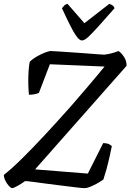

<svg xmlns="http://www.w3.org/2000/svg" viewBox="-25 -981 680 1001"><path d="M39 0Q32 0 21.5 -11.5Q11 -23 3 -39Q-5 -55 -5 -69Q38 -103 94 -158.5Q150 -214 213.5 -282.5Q277 -351 342 -424Q387 -476 434.5 -531.5Q482 -587 520 -634L235 -646L178 -497Q171 -493 156.5 -490Q142 -487 126 -487Q123 -513 122.5 -546Q122 -579 124 -609.5Q126 -640 130 -659Q141 -670 156.5 -680Q172 -690 189 -698Q206 -706 219.5 -710.5Q233 -715 239 -715Q246 -715 275 -713Q304 -711 343.5 -708.5Q383 -706 421 -703Q459 -700 486.5 -698Q514 -696 519 -696Q527 -697 540.5 -699.5Q554 -702 568.5 -706.5Q583 -711 593 -715Q606 -707 620.5 -686Q635 -665 635 -638L158 -98L433 -76L513 -235Q530 -235 541.5 -230Q553 -225 558 -219Q553 -195 546 -163Q539 -131 530.5 -100Q522 -69 514 -45Q497 -33 478.5 -23Q460 -13 443.5 -6.5Q427 0 416 0Q405 0 373 -4Q341 -8 299.5 -13Q258 -18 216.5 -23.5Q175 -29 145 -33Q115 -37 106 -37Q82 -20 63 -10Q44 0 39 0ZM402 -770Q390 -770 374.5 -791Q359 -812 340 -850Q321 -888 298 -938Q304 -945 309.5 -951.5Q315 -958 327 -961L415 -860L545 -961Q557 -957 564 -951Q571 -945 572 -938Q528 -888 494.5 -850.5Q461 -813 438.5 -791.5Q416 -770 402 -770Z"/></svg>

Font: Texturina 12pt
Style: Italic
Weight: 400
Italic angle: -11°
Designer: Guillermo Torres Carreño
Foundry: Omnibus-Type
Version: Version 1.002